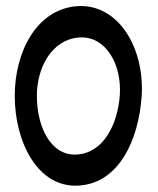

<svg xmlns="http://www.w3.org/2000/svg" viewBox="-20 -579 514 625"><path d="M238 25C368 16 431 -124 441 -264C452 -420 367 -568 231 -559C99 -549 28 -410 28 -267C28 -114 105 35 238 25ZM100 -267C100 -361 150 -451 238 -457C325 -463 377 -368 370 -269C363 -175 318 -82 231 -76C145 -70 100 -167 100 -267Z"/></svg>

Font: Nupuram Condensed Medium
Style: Regular
Weight: 500
Width: 3
Designer: Santhosh Thottingal (santhosh.thottingal@gmail.com)
Foundry: SMC
Version: Version 1.000